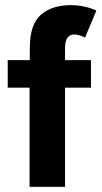

<svg xmlns="http://www.w3.org/2000/svg" viewBox="-20 -727 395 747"><path d="M95 -386H10V-493H96V-541Q96 -633 139.5 -670Q183 -707 255 -707Q308 -707 355 -686L311 -581Q285 -593 270 -593Q233 -593 233 -540V-493H334V-386H233V0H95Z"/></svg>

Font: Hanken Grotesk ExtraBold
Style: Regular
Weight: 800
Designer: Alfredo Marco Pradil
Foundry: Hanken Design Co.
Version: Version 3.014